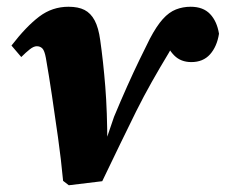

<svg xmlns="http://www.w3.org/2000/svg" viewBox="-20 -536 669 569"><path d="M184 13 167 0Q161 -64 152 -128Q143 -192 134 -252.5Q125 -313 116 -364Q112 -386 105.5 -392.5Q99 -399 89 -399Q80 -399 68.5 -390Q57 -381 43 -367L14 -401Q58 -458 96.5 -487Q135 -516 183 -516Q212 -516 230.5 -506.5Q249 -497 260.5 -475.5Q272 -454 277 -417Q286 -354 292 -279.5Q298 -205 298 -108H290L318 -190Q338 -238 357 -280.5Q376 -323 393 -358Q410 -393 424 -421Q444 -459 462.5 -479.5Q481 -500 501.5 -508Q522 -516 545 -516Q582 -516 602.5 -494.5Q623 -473 629 -436Q623 -398 602.5 -375Q582 -352 547 -352Q516 -352 496.5 -371.5Q477 -391 467 -423L457 -455L527 -451Q518 -440 507 -424.5Q496 -409 480 -379Q454 -336 430 -293.5Q406 -251 383.5 -206Q361 -161 336.5 -110Q312 -59 283 1Z"/></svg>

Font: Source Serif 4 ExtraBold
Style: Italic
Weight: 800
Italic angle: -12°
Designer: Frank Grießhammer
Foundry: Adobe Systems Incorporated
Version: Version 4.004;hotconv 1.0.116;makeotfexe 2.5.65601